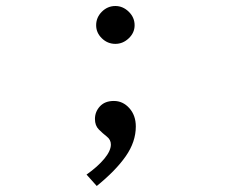

<svg xmlns="http://www.w3.org/2000/svg" viewBox="-20 -451 790 639"><path d="M364 -305Q338 -305 319 -323.5Q300 -342 300 -367Q300 -393 319 -412Q338 -431 364 -431Q389 -431 408.5 -412Q428 -393 428 -367Q428 -342 408.5 -323.5Q389 -305 364 -305ZM302 168 268 130Q305 104 327 77.5Q349 51 349 30Q349 14 335.5 3.5Q322 -7 309 -20Q296 -33 296 -55Q296 -79 312.5 -97Q329 -115 359 -115Q389 -115 410.5 -91Q432 -67 432 -30Q432 21 398.5 69Q365 117 302 168Z"/></svg>

Font: Inconsolata ExtraExpanded
Style: Regular
Weight: 400
Width: 8
Monospace: yes
Designer: Raph Levien, Cyreal, Brenton Simpson
Foundry: Raph Levien, Cyreal, Google
Version: Version 3.001; ttfautohint (v1.8.2.53-6de2)